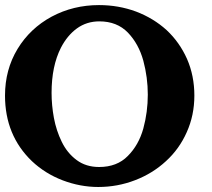

<svg xmlns="http://www.w3.org/2000/svg" viewBox="-26 -728 832 755"><path d="M476.6 -114.7Q519.5 -157.7 537.6 -222.7Q555.2 -287.6 555.2 -356Q555.2 -423.3 537.6 -489.3Q519.5 -555.2 477.1 -599.6Q434.1 -644 364.7 -644Q314.9 -644 276.4 -616.2Q238.3 -588.4 213.4 -540Q176.8 -467.8 176.8 -362.8Q176.8 -314 186 -264.2Q195.3 -214.4 216.8 -170.4Q238.3 -126 275.4 -98.6Q312 -71.3 363.8 -71.3Q434.1 -71.3 476.6 -114.7ZM220.2 -19Q151.4 -45.4 99.6 -94.2Q-6.3 -195.8 -6.3 -352.1Q-6.3 -454.1 43 -535.6Q92.3 -616.7 177.2 -662.6Q262.2 -708 363.3 -708Q439.9 -708 508.8 -682.6Q577.1 -656.7 628.9 -609.9Q680.2 -562 709.5 -496.1Q738.3 -430.2 738.3 -352.1Q738.3 -274.9 708.5 -208.5Q679.2 -142.1 626.5 -94.2Q574.2 -45.9 505.4 -19.5Q436 7.3 360.4 7.3Q289.6 7.3 220.2 -19Z"/></svg>

Font: inglobal
Style: Bold
Weight: 700
Designer: Andrey Kochetov, Denis Davydov, Evgeny Yurtaev
Foundry: inglobal.ru
Version: Version 1.00 September 25, 2014, initial release